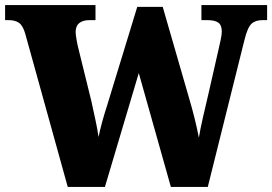

<svg xmlns="http://www.w3.org/2000/svg" viewBox="-26 -734 1069 754"><path d="M73 -602Q64 -633 49 -644Q34 -655 7 -655H-6V-714H349V-655H327Q271 -655 271 -608Q271 -600 274.5 -579Q278 -558 282 -543L333 -336Q340 -304 348.5 -264.5Q357 -225 361 -196Q367 -225 375 -254.5Q383 -284 395 -321L513 -707H613L715 -354Q729 -307 739 -266Q749 -225 755 -193Q760 -225 771 -273Q782 -321 792 -363L832 -539Q836 -556 840.5 -577Q845 -598 845 -610Q845 -635 831.5 -645Q818 -655 787 -655H765V-714H1023V-655H1005Q977 -655 961.5 -640.5Q946 -626 934 -577L790 0H645L519 -447L386 0H240Z"/></svg>

Font: Noto Serif Lao SemiCondensed Black
Style: Regular
Weight: 900
Width: 4
Designer: Monotype Design Team
Foundry: Monotype Imaging Inc.
Version: Version 2.003; ttfautohint (v1.8.4.7-5d5b)